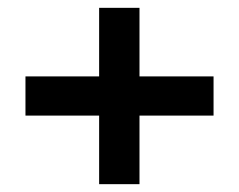

<svg xmlns="http://www.w3.org/2000/svg" viewBox="-20 -535 611 490"><path d="M233 -65V-515H336V-65ZM45 -240V-340H525V-240Z"/></svg>

Font: DM Sans 11pt SemiBold
Style: Regular
Weight: 600
Version: Version 4.004;gftools[0.9.30]